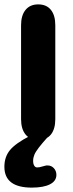

<svg xmlns="http://www.w3.org/2000/svg" viewBox="-35 -627 333 875"><path d="M61 -84Q61 -39 81.5 -14Q102 11 139 11Q177 11 197 -14Q217 -39 217 -84V-512Q217 -557 197 -582Q177 -607 139 -607Q102 -607 81.5 -582Q61 -557 61 -512ZM184 -4 102 -8Q36 26 10.5 57Q-15 88 -15 133Q-15 228 110 228Q163 228 192.5 213Q222 198 222 170Q222 152 210.5 139.5Q199 127 182 127Q179 127 176.5 127Q174 127 172 128Q150 134 145.5 135Q141 136 134 136Q126 136 121 128Q116 120 116 106Q116 92 121.5 78.5Q127 65 142 45.5Q157 26 184 -4Z"/></svg>

Font: Beiruti Black
Style: Regular
Weight: 900
Designer: Arlette Boutros
Foundry: Boutros
Version: Version 1.41